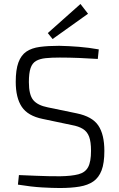

<svg xmlns="http://www.w3.org/2000/svg" viewBox="-20 -932 599 964"><path d="M277 -702Q326 -701 376 -697Q426 -693 476 -684L471 -636Q427 -639 377 -641Q327 -643 280 -643Q239 -643 209.5 -640Q180 -637 161 -626Q142 -615 133.5 -590Q125 -565 125 -520Q125 -456 147 -429.5Q169 -403 220 -393L365 -363Q443 -347 473.5 -302Q504 -257 504 -174Q504 -113 490 -76.5Q476 -40 448.5 -21Q421 -2 379 5Q337 12 280 12Q244 12 191 9Q138 6 70 -5L75 -53Q126 -51 160.5 -49.5Q195 -48 223 -47.5Q251 -47 282 -47Q340 -48 374 -57Q408 -66 422.5 -93Q437 -120 437 -175Q437 -220 427.5 -245.5Q418 -271 396.5 -284.5Q375 -298 341 -304L194 -335Q120 -350 89.5 -395.5Q59 -441 59 -521Q59 -582 72.5 -618.5Q86 -655 112.5 -673Q139 -691 180 -696.5Q221 -702 277 -702ZM384 -912 422 -863 244 -736 220 -766Z"/></svg>

Font: Exo 2 Light
Style: Regular
Weight: 300
Designer: Natanael Gama
Foundry: Natanael Gama
Version: Version 2.010